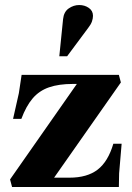

<svg xmlns="http://www.w3.org/2000/svg" viewBox="-20 -744 524 764"><path d="M28 0 20 -30 297 -426 393 -410H270Q214 -410 175 -396.5Q136 -383 110 -352.5Q84 -322 65 -271H32L55 -373L66 -446H453L461 -416L177 -11L105 -37H256Q327 -37 368.5 -69Q410 -101 431 -172H464L454 -54L453 0ZM216 -520 231 -668Q234 -697 253.5 -710.5Q273 -724 295 -724Q317 -724 333.5 -712.5Q350 -701 350 -681Q350 -671 346 -659Q342 -647 331 -633L247 -520Z"/></svg>

Font: Baskervville SC
Style: Regular
Weight: 400
Designer: Alexis Faudot, Rémi Forte, Morgane Pierson, Rafael Ribas, Tanguy Vanlaeys, Rosalie Wagner, Thomas Huot-Marchand
Foundry: ANRT
Version: Version 1.100